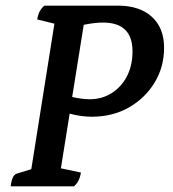

<svg xmlns="http://www.w3.org/2000/svg" viewBox="-20 -661 614 681"><path d="M267 -49Q262 -16 242 0H18Q22 -39 39 -45L91 -61L173 -577L112 -592Q115 -610 121 -621Q127 -632 137 -641H398Q475 -641 518.5 -601.5Q562 -562 562 -492Q562 -423 528 -367.5Q494 -312 436.5 -279.5Q379 -247 306 -247Q267 -247 227 -258L196 -64ZM345 -581Q331 -581 313.5 -579Q296 -577 277 -573L236 -317Q249 -314 265.5 -311.5Q282 -309 298 -309Q342 -309 376.5 -331Q411 -353 430.5 -391Q450 -429 450 -479Q450 -581 345 -581Z"/></svg>

Font: Petrona SemiBold
Style: Italic
Weight: 600
Italic angle: -9°
Designer: Ringo R. Seeber
Foundry: Ringo R. Seeber
Version: Version 2.001; ttfautohint (v1.8.3)